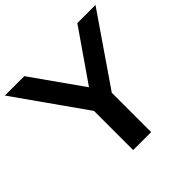

<svg xmlns="http://www.w3.org/2000/svg" viewBox="-202 -919 1099 1099"><g transform="rotate(-45 347.0 -370.0)"><path d="M278.5 0V-317L-20 -740H137L354 -433L566.5 -740H713.5L424 -318.5V0Z"/></g></svg>

Font: Encode Sans Exp SmBold
Style: Regular
Weight: 600
Width: 7
Designer: Multiple Designers
Foundry: Impallari Type
Version: Version 3.002; ttfautohint (v1.8.3) -l 8 -r 50 -G 200 -x 14 